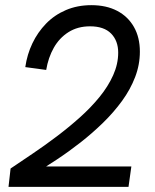

<svg xmlns="http://www.w3.org/2000/svg" viewBox="-20 -724 600 744"><path d="M13 0 21 -71Q61 -98 107 -129Q153 -160 200 -195.5Q247 -231 289.5 -269Q332 -307 365.5 -348Q399 -389 418.5 -432.5Q438 -476 438 -520Q438 -566 410.5 -594Q383 -622 329 -622Q281 -622 245.5 -599.5Q210 -577 188.5 -539Q167 -501 159 -453L78 -464Q85 -513 105.5 -556Q126 -599 158.5 -632.5Q191 -666 235.5 -685Q280 -704 334 -704Q392 -704 434 -682Q476 -660 499 -619.5Q522 -579 522 -524Q522 -473 503.5 -425Q485 -377 453 -333Q421 -289 379.5 -248.5Q338 -208 292 -172Q246 -136 199 -105Q152 -74 109 -48L113 -79H489L478 0Z"/></svg>

Font: Hanken Grotesk
Style: Italic
Weight: 400
Italic angle: -8°
Designer: Alfredo Marco Pradil
Foundry: Hanken Design Co.
Version: Version 3.013